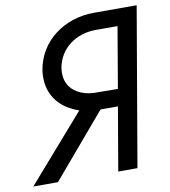

<svg xmlns="http://www.w3.org/2000/svg" viewBox="-101 -768 740 837"><g transform="rotate(-10 269.5 -350.0)"><path d="M560 -700H370C239 -700 126 -618 106 -491C104 -480 104 -469 104 -459C104 -402 130 -344 195 -309C208 -302 221 -296 234 -292L-21 0H88L326 -280H403L355 0H440ZM416 -355 311 -356C283 -357 259 -364 240 -375C200 -397 188 -432 188 -464C188 -472 188 -481 190 -490C206 -574 279 -625 366 -625H462Z"/></g></svg>

Font: Jost
Style: Italic
Weight: 400
Italic angle: -5°
Version: Version 3.710